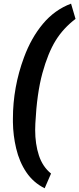

<svg xmlns="http://www.w3.org/2000/svg" viewBox="-20 -805 431 1045"><path d="M391.1 -702.1Q324.7 -651.9 283 -584.5Q241.2 -517.1 210.9 -407.2Q180.7 -296.9 172.4 -133.3Q171.4 -109.9 171.4 -98.1Q171.4 -21 191.7 40.8Q211.9 102.5 257.8 139.6L223.1 219.7Q161.6 189 123.5 132.8Q85.4 76.7 67.9 2.4Q51.3 -67.4 50.3 -139.6V-159.2Q50.3 -330.6 110.8 -493.2Q149.9 -599.1 213.6 -675.3Q277.3 -751.5 366.7 -785.2Z"/></svg>

Font: Mardoto Black
Style: Italic
Weight: 900
Italic angle: -12°
Designer: Christian Robertson, Vahan Hovhannisyan
Foundry: Google
Version: Version 1.000